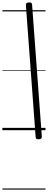

<svg xmlns="http://www.w3.org/2000/svg" viewBox="-20 -1096 403 1616"><path d="M309 76Q295 77 288 73.5Q281 70 280 57L198 -1051Q197 -1062 202 -1068Q207 -1074 221 -1075Q235 -1077 242 -1073Q249 -1069 250 -1056L332 52Q333 62 328 68.5Q323 75 309 76ZM0 490H363V500H0ZM0 -20H363V0H0ZM0 -505H363V-500H0ZM0 -1010H363V-1000H0Z"/></svg>

Font: Playwrite AU TAS Guides
Style: Regular
Weight: 400
Designer: Veronika Burian, José Scaglione
Foundry: TypeTogether
Version: Version 1.003